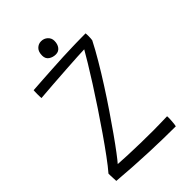

<svg xmlns="http://www.w3.org/2000/svg" viewBox="-237 -895 996 996"><g transform="rotate(-45 261.0 -397.0)"><path d="M442.5 7Q354 7 249.8 3Q145.5 -1 24 -11Q24 -17.5 23.2 -28Q22.5 -38.5 22.2 -49.2Q22 -60 22 -66.5Q45.5 -93.5 78.2 -138Q111 -182.5 148 -236Q185 -289.5 222.5 -345.8Q260 -402 293 -454Q326 -506 351.2 -547.5Q376.5 -589 389 -611.5Q375 -611.5 337.2 -609.2Q299.5 -607 249.5 -603.8Q199.5 -600.5 147.5 -596.8Q95.5 -593 53.5 -589.5Q53 -594 52.8 -602Q52.5 -610 52.5 -618.5Q52.5 -627.5 52.8 -635Q53 -642.5 53.5 -647Q89 -649.5 128 -652Q167 -654.5 206.5 -656.8Q246 -659 284 -661Q322 -663 355 -663.5Q361.5 -664 381.2 -664.2Q401 -664.5 422 -664.8Q443 -665 452.5 -665Q453 -661 453.2 -656Q453.5 -651 453.5 -646Q453.5 -637 453 -628.8Q452.5 -620.5 451.5 -615Q429 -570.5 397.2 -516.8Q365.5 -463 329.2 -406.2Q293 -349.5 256 -295Q219 -240.5 186 -193.8Q153 -147 128 -114Q103 -81 91 -67.5Q116.5 -65.5 159 -63.8Q201.5 -62 250.5 -61Q299.5 -60 345.5 -60Q373.5 -60 399.8 -60.8Q426 -61.5 447.5 -62Q448 -55.5 448 -46.8Q448 -38 447 -29Q446.5 -17.5 445.2 -7.8Q444 2 442.5 7ZM260 -799.5Q281.5 -799.5 296.2 -785.8Q311 -772 311 -752Q311 -727.5 299 -712Q287 -696.5 266.5 -696.5Q245 -696.5 228.2 -707.8Q211.5 -719 211.5 -742.5Q211.5 -771 226 -785.2Q240.5 -799.5 260 -799.5Z"/></g></svg>

Font: Grandstander Thin ExtraLight
Style: Regular
Weight: 250
Version: Version 1.200